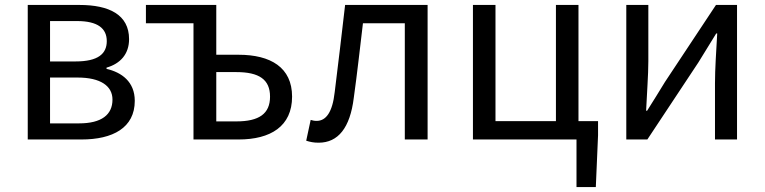

<svg xmlns="http://www.w3.org/2000/svg" viewBox="-20 -563 3087 775"><path d="M92 0H309C435 0 524 -47 524 -156C524 -233 471 -271 410 -285V-290C466 -306 501 -345 501 -405C501 -504 420 -543 301 -543H92ZM182 -315V-478H291C375 -478 411 -448 411 -397C411 -346 376 -315 285 -315ZM182 -65V-250H293C386 -250 434 -216 434 -161C434 -100 390 -65 299 -65Z M761 0H943C1072 0 1159 -53 1159 -173C1159 -291 1072 -342 943 -342H853V-543H569V-469H761ZM853 -73V-272H934C1026 -272 1070 -242 1070 -173C1070 -104 1026 -73 934 -73Z M1266 13C1345 13 1393 -47 1408 -168C1422 -268 1433 -369 1445 -469H1614V0H1706V-543H1373C1359 -425 1346 -308 1331 -191C1322 -110 1296 -75 1258 -75C1248 -75 1241 -77 1234 -79L1216 5C1232 10 1246 13 1266 13Z M2315 -74V-543H2224V-74H1980V-543H1889V0H2307V192H2385L2394 -17V-74Z M2508 0H2593L2799 -311C2819 -344 2850 -394 2871 -428H2875C2871 -357 2866 -284 2866 -227V0H2955V-543H2870L2664 -232C2644 -199 2613 -149 2592 -116H2588C2591 -186 2597 -259 2597 -316V-543H2508Z"/></svg>

Font: Noto Sans T Chinese Regular
Style: Regular
Weight: 400
Designer: Ryoko NISHIZUKA (kana & ideographs); Paul D. Hunt (Latin, Greek & Cyrillic); Wenlong ZHANG (bopomofo); Sandoll Communica
Foundry: Adobe Systems Incorporated
Version: Version 1.000;PS 1;hotconv 1.0.78;makeotf.lib2.5.61930